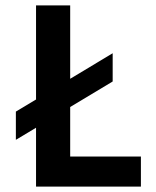

<svg xmlns="http://www.w3.org/2000/svg" viewBox="-20 -694 579 714"><path d="M399 -391 241 -296V-112H504V0H114V-219L39 -174V-279L114 -324V-674H241V-401L399 -496Z"/></svg>

Font: Hind Siliguri SemiBold
Style: Regular
Weight: 600
Designer: Jyotish Sonowal
Foundry: Indian Type Foundry
Version: Version 1.001;PS 1.0;hotconv 1.0.86;makeotf.lib2.5.63406; tt